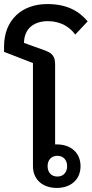

<svg xmlns="http://www.w3.org/2000/svg" viewBox="-31 -912 451 944"><path d="M248 12C317 12 365 -29 365 -95C365 -161 317 -202 248 -202H240V-596C240 -634 226 -651 190 -664L87 -701C88 -776 141 -808 204 -808C269 -808 314 -777 339 -742L400 -807C356 -859 297 -892 201 -892C75 -892 -11 -812 -11 -684V-657L131 -602V-95C131 -29 179 12 248 12ZM251 -44C222 -44 203 -64 203 -95C203 -126 222 -146 251 -146C280 -146 299 -126 299 -95C299 -64 280 -44 251 -44Z"/></svg>

Font: IBM Plex Thai Looped Medium
Style: Regular
Weight: 500
Designer: Mike Abbink, Paul van der Laan, Pieter van Rosmalen, Ben Mitchell, Mark Frömberg
Foundry: Bold Monday
Version: Version 1.0